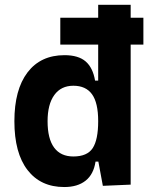

<svg xmlns="http://www.w3.org/2000/svg" viewBox="-20 -752 626 782"><path d="M225.6 -570.3V-679.7H564V-570.3ZM241.7 9.8Q145.5 9.8 92 -59.6Q38.6 -128.9 38.6 -258.3Q38.6 -386.7 92 -457Q145.5 -527.3 242.7 -527.3Q299.3 -527.3 328.9 -501.7Q358.4 -476.1 367.2 -423.8H410.2L379.9 -258.3Q379.9 -333.5 354.7 -368.2Q329.6 -402.8 278.8 -402.8Q228.5 -402.8 201.2 -365Q173.8 -327.1 173.8 -258.3Q173.8 -187 200.4 -150.9Q227.1 -114.7 278.8 -114.7Q335.4 -114.7 357.7 -148.9Q379.9 -183.1 379.9 -258.3L415 -93.8H369.1Q361.3 -42 328.6 -16.1Q295.9 9.8 241.7 9.8ZM398.9 4.9 379.9 -97.7V-732.4H512.2V0Z"/></svg>

Font: Cascadia Code
Style: Regular
Weight: 400
Monospace: yes
Designer: Aaron Bell
Foundry: Saja Typeworks
Version: Version 2106.017